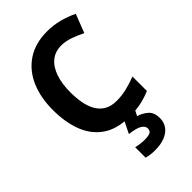

<svg xmlns="http://www.w3.org/2000/svg" viewBox="-305 -870 1258 1258"><g transform="rotate(-45 323.5 -241.0)"><path d="M382 11Q270 11 198.5 -37.5Q127 -86 93 -173Q59 -260 59 -376Q59 -491 97.5 -579Q136 -667 211.5 -717Q287 -767 397 -767Q453 -767 506.5 -753.5Q560 -740 611 -715L561 -586Q519 -607 477.5 -621.5Q436 -636 397 -636Q340 -636 301 -604Q262 -572 242 -513.5Q222 -455 222 -375Q222 -326 230 -280.5Q238 -235 257.5 -199.5Q277 -164 311 -143Q345 -122 398 -122Q443 -122 487 -132Q531 -142 583 -162V-28Q535 -8 489 1.5Q443 11 382 11ZM345 285Q321 285 301.5 282Q282 279 268 275V178Q284 182 305.5 185Q327 188 345 188Q383 188 398.5 180Q414 172 414 150Q414 128 389.5 112Q365 96 300 88L343 0H443L421 43Q459 54 488.5 80Q518 106 518 157Q518 217 472 251Q426 285 345 285Z"/></g></svg>

Font: Menbere
Style: Regular
Weight: 400
Designer: Aleme Tadesse
Foundry: Sorkin Type Co
Version: Version 1.000